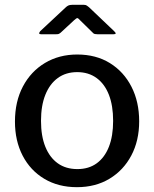

<svg xmlns="http://www.w3.org/2000/svg" viewBox="-20 -766 639 796"><path d="M299 10Q222 10 164 -24.5Q106 -59 74 -120.5Q42 -182 42 -262Q42 -345 75 -407.5Q108 -470 166.5 -505Q225 -540 300 -540Q378 -540 435.5 -504.5Q493 -469 525 -406.5Q557 -344 557 -263Q557 -183 524.5 -121.5Q492 -60 434 -25Q376 10 299 10ZM301 -65Q348 -65 381 -89Q414 -113 431.5 -157.5Q449 -202 449 -265Q449 -328 431.5 -373Q414 -418 380.5 -442.5Q347 -467 300 -467Q253 -467 219.5 -442.5Q186 -418 168 -373Q150 -328 150 -265Q150 -202 168 -157.5Q186 -113 219.5 -89Q253 -65 301 -65ZM364 -631 312 -682Q304 -691 300.5 -691Q297 -691 287 -682L232 -631Q226 -626 222.5 -625Q219 -624 212 -624H150Q143 -624 142.5 -627.5Q142 -631 147 -637L252 -735Q257 -740 263 -743Q269 -746 279 -746H328Q336 -746 340.5 -742.5Q345 -739 349 -736L453 -637Q467 -624 451 -624H384Q378 -624 373 -625Q368 -626 364 -631Z"/></svg>

Font: Libre Franklin Thin Medium
Style: Regular
Weight: 500
Version: Version 3.000